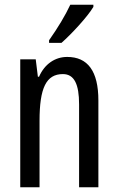

<svg xmlns="http://www.w3.org/2000/svg" viewBox="-20 -786 496 806"><path d="M372 -766H275C254 -721 224 -671 186 -617V-606H238C279 -642 347 -715 372 -757ZM262 -547C211 -547 167 -517 144 -464H139L130 -537H65V0H146V-279C146 -417 174 -475 244 -475C292 -475 312 -432 312 -348V0H393V-364C393 -488 348 -547 262 -547Z"/></svg>

Font: Noto Sans UI Condensed
Style: Regular
Weight: 400
Width: 3
Designer: Monotype Design Team
Foundry: Monotype Imaging Inc.
Version: Version 1.901